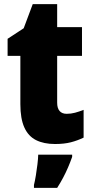

<svg xmlns="http://www.w3.org/2000/svg" viewBox="-20 -684 447 925"><path d="M301.3 -135.7Q321.8 -135.7 341.3 -140.9Q360.8 -146 382.8 -154.8V-21Q353.5 -6.8 321.3 1.5Q289.1 9.8 245.1 9.8Q190.9 9.8 153.6 -9Q116.2 -27.8 97.2 -70.1Q78.1 -112.3 78.1 -182.1V-415H16.6V-497.1L94.2 -547.9L137.7 -664.1H255.4V-553.2H375V-415H255.4V-189.5Q255.4 -162.6 267.1 -149.2Q278.8 -135.7 301.3 -135.7ZM327.6 61V71.8Q318.4 98.1 307.6 123Q296.9 147.9 284.2 171.9Q271.5 195.8 255.4 221.2H143.6V207Q148.4 188 152.8 161.1Q157.2 134.3 160.4 107.4Q163.6 80.6 164.1 61Z"/></svg>

Font: Open Sans SemiCondensed ExtraBold
Style: Regular
Weight: 800
Width: 4
Designer: Monotype Design Team
Foundry: Monotype Imaging Inc.
Version: Version 3.000